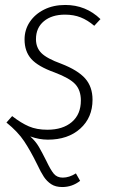

<svg xmlns="http://www.w3.org/2000/svg" viewBox="-20 -552 458 774"><path d="M125 -394Q125 -360 147 -338Q169 -316 227 -295Q294 -269 323.5 -235.5Q353 -202 353 -150Q353 -78 303.5 -33.5Q254 11 173 11Q138 11 102 -2Q124 18 137 40.5Q150 63 167 97Q184 133 197 148.5Q210 164 233 164Q259 164 286 147L303 177Q271 202 231 202Q204 202 186.5 190.5Q169 179 157 161Q145 143 129 109Q103 56 77.5 17.5Q52 -21 6 -58L29 -84Q65 -56 96.5 -42.5Q128 -29 171 -29Q233 -29 269.5 -60Q306 -91 306 -147Q306 -188 283.5 -212.5Q261 -237 200 -260Q133 -284 106 -314.5Q79 -345 79 -393Q79 -432 100 -463.5Q121 -495 158 -513.5Q195 -532 243 -532Q326 -532 385 -475L360 -448Q333 -471 305 -482Q277 -493 242 -493Q189 -493 157 -466.5Q125 -440 125 -394Z"/></svg>

Font: Fira Sans Condensed ExtraLight
Style: Italic
Weight: 275
Width: 3
Italic angle: -8°
Designer: Carrois Corporate & Edenspiekermann AG
Foundry: Carrois Corporate GbR & Edenspiekermann AG
Version: Version 4.203